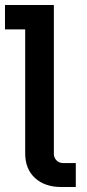

<svg xmlns="http://www.w3.org/2000/svg" viewBox="-35 -750 348 770"><path d="M211 0Q145 0 105.5 -36Q66 -72 66 -135V-684L118 -632H-15V-730H181V-133Q181 -117 192 -106.5Q203 -96 218 -96H269V0Z"/></svg>

Font: SUSE SemiBold
Style: Regular
Weight: 600
Designer: Rene Bieder
Foundry: SUSE
Version: Version 1.000